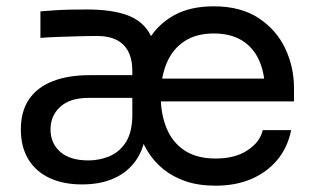

<svg xmlns="http://www.w3.org/2000/svg" viewBox="-20 -570 995 608"><path d="M663 18Q609 18 568 4Q527 -10 497 -34.5Q467 -59 447.5 -91Q428 -123 417 -160H443Q438 -102 411.5 -63.5Q385 -25 341.5 -5.5Q298 14 240 14Q180 14 136.5 -6.5Q93 -27 69.5 -66Q46 -105 46 -160Q46 -217 71.5 -255Q97 -293 146 -312.5Q195 -332 264 -332H409V-260H260Q202 -260 171 -232Q140 -204 140 -160Q140 -116 171 -89Q202 -62 260 -62Q294 -62 325 -74.5Q356 -87 376.5 -116.5Q397 -146 399 -198V-345Q399 -400 371 -428Q343 -456 288 -456Q257 -456 224 -455Q191 -454 160.5 -453Q130 -452 108 -450V-534Q130 -536 154.5 -537.5Q179 -539 205 -539.5Q231 -540 255 -540Q336 -540 385.5 -521Q435 -502 457 -458Q479 -414 479 -338H413Q423 -397 451.5 -445Q480 -493 531 -521.5Q582 -550 657 -550Q742 -550 798.5 -513Q855 -476 883 -417Q911 -358 911 -291V-249H479V-321H841L819 -281Q819 -338 800.5 -379Q782 -420 746 -442Q710 -464 657 -464Q601 -464 563.5 -439Q526 -414 507.5 -369.5Q489 -325 489 -266Q489 -209 507.5 -164Q526 -119 564.5 -93.5Q603 -68 663 -68Q725 -68 764.5 -94.5Q804 -121 812 -158H902Q891 -103 858 -63.5Q825 -24 775.5 -3Q726 18 663 18Z"/></svg>

Font: SVN-Sora Variable
Style: Regular
Weight: 400
Designer: Jonathan Barnbrook, Julián Moncada
Foundry: Barnbrook Fonts
Version: Version 2.000 - Viet hoa boi STYLEno.1 Fonts